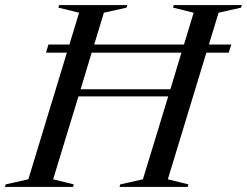

<svg xmlns="http://www.w3.org/2000/svg" viewBox="-58 -735 972 755"><path d="M123 -528 132.5 -560H215L253 -685L171.5 -705L174.5 -715H442.5L439.5 -705L350.5 -685L312.5 -560H665.5L703.5 -685L622.5 -705L625 -715H893L890 -705L801.5 -685L763.5 -560H851.5L841.5 -528H753.5L602 -30L683 -10L680 0H412L415 -10L504 -30L603.5 -356H250.5L151 -30L232 -10L229.5 0H-38.5L-35.5 -10L53.5 -30L205 -528ZM259 -384H612L655.5 -528H302.5Z"/></svg>

Font: Newsreader Display
Style: Italic
Weight: 400
Italic angle: -17°
Designer: Hugues Gentile
Foundry: Production Type
Version: Version 1.001